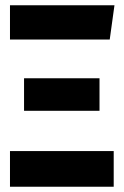

<svg xmlns="http://www.w3.org/2000/svg" viewBox="-20 -713 472 733"><path d="M417 -692.9 398.9 -562H18.1V-692.9ZM359.9 -414.1V-290H71.8V-414.1ZM414.1 -136.2V0H18.1V-136.2Z"/></svg>

Font: Fira Sans Compressed
Style: Bold
Weight: 700
Width: 1
Designer: Carrois Corporate & Edenspiekermann AG
Foundry: Carrois Corporate GbR & Edenspiekermann AG
Version: Version 4.203;PS 004.203;hotconv 1.0.88;makeotf.lib2.5.64775